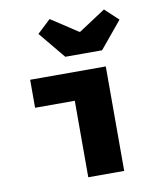

<svg xmlns="http://www.w3.org/2000/svg" viewBox="-85 -835 770 905"><g transform="rotate(-10 300.0 -383.0)"><path d="M264 0V-366H74V-500H436V0ZM256 -578 150 -706 214 -766 342 -682H346L474 -766L538 -706L432 -578Z"/></g></svg>

Font: Source Code Pro Black
Style: Regular
Weight: 900
Monospace: yes
Designer: Paul D. Hunt, Teo Tuominen
Foundry: Adobe Systems Incorporated
Version: Version 2.030;PS 1.000;hotconv 16.6.51;makeotf.lib2.5.65220